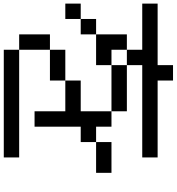

<svg xmlns="http://www.w3.org/2000/svg" viewBox="21 -978 957 1040"><g transform="rotate(90 500.0 -458.5)"><path d="M0 -333.3V-416.7H83.3V-333.3ZM0 -750V-833.3H333.3V-916.7H416.7V-833.3H833.3V-750H333.3V-666.7H250V-750ZM750 -416.7H666.7V-166.7H583.3V-333.3H416.7V-416.7H583.3V-583.3H666.7V-500H750ZM750 -500V-583.3H916.7V-500ZM166.7 -83.3V-250H250V-83.3ZM166.7 -416.7H83.3V-500H166.7ZM166.7 -500V-666.7H250V-583.3H333.3V-500ZM333.3 -583.3V-666.7H583.3V-583.3ZM833.3 -83.3V0H250V-83.3ZM250 -250V-333.3H416.7V-250Z"/></g></svg>

Font: GalmuriMono11 Regular
Style: Regular
Weight: 400
Designer: Lee Minseo (quiple)
Version: Version 2.399;hotconv 1.1.1;makeotfexe 2.6.0 DEVELOPMENT